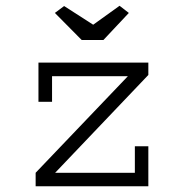

<svg xmlns="http://www.w3.org/2000/svg" viewBox="-20 -648 640 668"><path d="M496.1 -387.2 171.9 -46.9H449.2V-139.2H496.1V0H104V-46.9L424.8 -382.8H161.1V-293.9H113.8V-430.2H496.1ZM170.9 -603 203.1 -627 304.2 -562 396 -627.9 428.2 -603 339.8 -508.8H264.2Z"/></svg>

Font: Ethiopic Sadiss
Style: Regular
Weight: 400
Designer: abass alamnehe
Foundry: Senamirmir Project
Version: Version 5.100